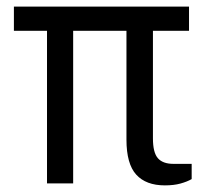

<svg xmlns="http://www.w3.org/2000/svg" viewBox="-20 -554 658 580"><path d="M22 -534H551V-461H442V-136Q442 -93 457 -76Q472 -59 504 -59H559V-13Q545 -5 525 0.5Q505 6 478 6Q421 6 391.5 -26.5Q362 -59 362 -132V-461H201V0H122V-461H22Z"/></svg>

Font: Exo Thin
Style: Regular
Weight: 400
Version: Version 2.000